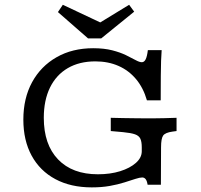

<svg xmlns="http://www.w3.org/2000/svg" viewBox="-20 -788 858 819"><path d="M371.5 11.3Q281.8 11.3 216.1 -23.9Q150.5 -59 115 -124Q79.6 -188.9 79.6 -277.8Q79.6 -368.9 116.9 -437.4Q154.3 -505.8 221.5 -544Q288.6 -582.3 377.5 -582.3Q424 -582.3 458.7 -573.4Q493.4 -564.5 517.9 -552.4Q542.4 -540.3 558.7 -531.5Q575 -522.6 584.8 -522.6Q595.3 -522.6 601.4 -535.1Q607.5 -547.5 610.7 -574.2H669.6Q668 -553.5 667.1 -528.3Q666.3 -503.1 665.9 -463.8Q665.5 -424.5 665.5 -360.1H606.7Q591.4 -413.3 560.4 -450.4Q529.4 -487.5 485.5 -506.8Q441.5 -526.2 386.6 -526.2Q318.4 -526.2 269 -497.3Q219.7 -468.5 193.2 -414.4Q166.8 -360.2 166.8 -285.5Q166.8 -171.4 227.7 -108Q288.5 -44.6 397.7 -44.6Q450.5 -44.6 492.5 -57.7Q534.6 -70.9 559.6 -93.1Q584.7 -115.3 584.7 -142.7V-159.7Q584.7 -183.2 578.8 -196.1Q572.8 -209.1 555.7 -215.1Q538.6 -221.1 505.1 -224.3L452.5 -229V-285.5Q476.5 -284.7 505.5 -284.3Q534.6 -283.9 563.8 -283.5Q592.9 -283.1 617 -283.1H626.6H626.9Q650.2 -283.1 680 -283.9Q709.9 -284.7 733.1 -285.5V-229L716 -226.7Q685.3 -222.5 676.2 -210.1Q667 -197.6 667 -159.7L666.3 0H609.6Q607.2 -16 601.5 -23.5Q595.7 -31 586.5 -31Q576.4 -31 557.2 -24.8Q538 -18.6 510.7 -9.9Q483.4 -1.2 448.5 5.1Q413.7 11.3 371.5 11.3ZM530.8 -767.6 552.4 -738.2 411.9 -624.3H355.5L227.1 -736.5L248 -767.6L445.2 -674.6L372.4 -670.8Z"/></svg>

Font: Playfair 5pt SemiExpanded Light
Style: Regular
Weight: 300
Width: 6
Designer: Claus Eggers Sørensen
Foundry: Claus Eggers Sørensen
Version: Version 2.203